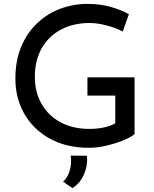

<svg xmlns="http://www.w3.org/2000/svg" viewBox="-20 -751 792 986"><path d="M671 -62Q650 -45 610 -29Q570 -13 524 -2.5Q478 8 437 8Q322 8 237 -38.5Q152 -85 105.5 -165.5Q59 -246 59 -348Q59 -439 88.5 -510Q118 -581 169.5 -630.5Q221 -680 288 -705.5Q355 -731 430 -731Q493 -731 547 -716Q601 -701 642 -678L610 -589Q589 -601 559.5 -611Q530 -621 499 -627Q468 -633 442 -633Q357 -633 293 -599Q229 -565 194 -503Q159 -441 159 -356Q159 -277 194 -216.5Q229 -156 292 -122.5Q355 -89 439 -89Q475 -89 511 -96Q547 -103 572 -118V-260H429V-354H671ZM352 215 304 182Q328 161 338.5 123.5Q349 86 343 48L426 49Q430 76 423 108Q416 140 398.5 168.5Q381 197 352 215Z"/></svg>

Font: Synthetic
Style: Regular
Weight: 400
Designer: Santiago Orozco
Foundry: Typemade
Version: Version 2.000; ttfautohint (v1.8.4.7-5d5b)